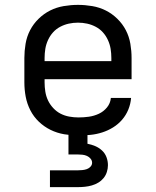

<svg xmlns="http://www.w3.org/2000/svg" viewBox="-20 -548 640 788"><path d="M302 8Q273 8 243.5 3Q214 -2 187.5 -15Q161 -28 139.5 -48.5Q118 -69 104.5 -95.5Q91 -122 85.5 -151Q80 -180 80 -210V-310Q80 -339 85 -368.5Q90 -398 103.5 -424Q117 -450 138.5 -471Q160 -492 186 -505Q212 -518 241.5 -523Q271 -528 300 -528Q329 -528 358.5 -523Q388 -518 414 -505Q440 -492 461.5 -471Q483 -450 496.5 -424Q510 -398 515 -368.5Q520 -339 520 -310V-223H163V-210Q163 -191 166 -172Q169 -153 177 -136Q185 -119 198.5 -104.5Q212 -90 228.5 -81.5Q245 -73 264 -69.5Q283 -66 302 -66Q324 -66 345 -69Q366 -72 385.5 -81Q405 -90 419 -107Q433 -124 435 -146H518Q516 -121 506.5 -98Q497 -75 481 -56.5Q465 -38 444 -25Q423 -12 399.5 -4.5Q376 3 351.5 5.5Q327 8 302 8ZM163 -297H437V-310Q437 -329 434 -347.5Q431 -366 423 -383.5Q415 -401 402.5 -415Q390 -429 373 -438Q356 -447 337.5 -451Q319 -455 300 -455Q281 -455 262.5 -451Q244 -447 227 -438Q210 -429 197.5 -415Q185 -401 177 -383.5Q169 -366 166 -347.5Q163 -329 163 -310ZM185 220V151H300Q309 151 318.5 150Q328 149 336.5 146Q345 143 351.5 136Q358 129 358 120Q358 111 352 103.5Q346 96 337 92Q328 88 318.5 87Q309 86 300 86H261V0H339V42Q355 45 370.5 51.5Q386 58 398.5 69.5Q411 81 417 97Q423 113 423 130Q423 144 418.5 158Q414 172 405 183Q396 194 383.5 201.5Q371 209 357 213Q343 217 328.5 218.5Q314 220 300 220Z"/></svg>

Font: Nova
Style: Regular
Weight: 400
Monospace: yes
Designer: Belleve Invis
Foundry: Belleve Invis
Version: Version 24.1.4; ttfautohint (v1.8.4)